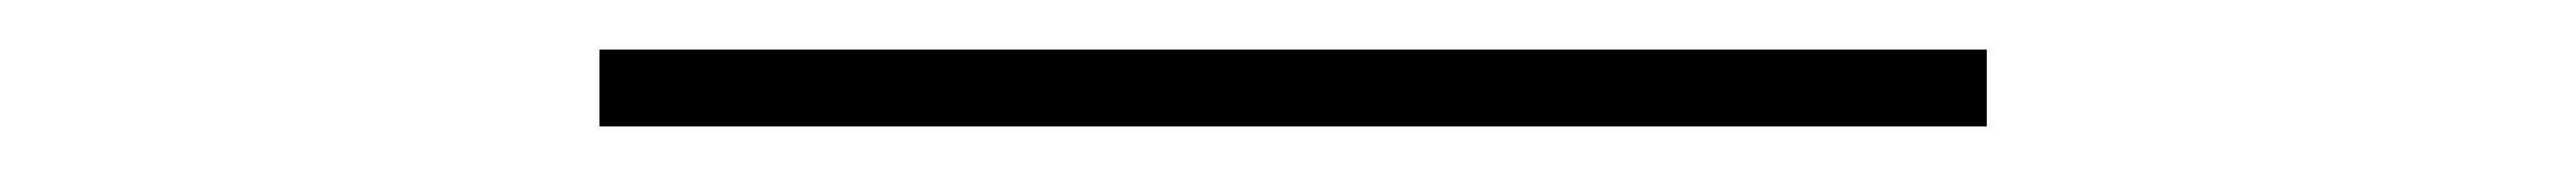

<svg xmlns="http://www.w3.org/2000/svg" viewBox="-20 -350 1040 71"><path d="M222 -299V-330H782V-299Z"/></svg>

Font: Inconsolata UltraExpanded ExtraLight
Style: Regular
Weight: 200
Width: 9
Monospace: yes
Designer: Raph Levien, Cyreal, Brenton Simpson
Foundry: Raph Levien, Cyreal, Google
Version: Version 3.001; ttfautohint (v1.8.2.53-6de2)